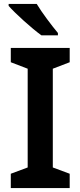

<svg xmlns="http://www.w3.org/2000/svg" viewBox="-20 -958 410 978"><path d="M167 -938H24V-928C56 -891 142 -813 191 -778H275V-790C244 -827 194 -893 167 -938ZM335 0V-73L249 -105V-608L335 -641V-714H35V-641L121 -608V-105L35 -73V0Z"/></svg>

Font: Noto Sans Myanmar SemiBold
Style: Regular
Weight: 600
Designer: Monotype Design Team
Foundry: Monotype Imaging Inc.
Version: Version 2.107